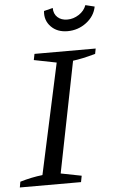

<svg xmlns="http://www.w3.org/2000/svg" viewBox="-70 -904 561 944"><g transform="rotate(-5 211.0 -432.5)"><path d="M-11 0 -6 -28Q51 -45 105 -51L223 -596L112 -618L118 -648H420L415 -622Q379 -612 353 -606.5Q327 -601 304 -598L195 -51L297 -31L291 0ZM290 -745Q239 -745 208.5 -776.5Q178 -808 183 -854L227 -865Q227 -836 245.5 -819Q264 -802 294 -802Q324 -802 351 -819.5Q378 -837 388 -865L433 -854Q424 -807 383 -776Q342 -745 290 -745Z"/></g></svg>

Font: Piazzolla SC
Style: Italic
Weight: 400
Italic angle: -11.3°
Designer: Juan Pablo del Peral
Foundry: Huerta Tipografica
Version: Version 1.330